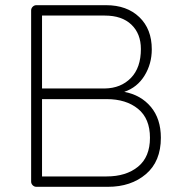

<svg xmlns="http://www.w3.org/2000/svg" viewBox="-20 -720 690 740"><path d="M600 -189Q600 -98 542.5 -49Q485 0 396 0H120Q112 0 106 -6Q100 -12 100 -20V-680Q100 -688 106 -694Q112 -700 120 -700H389Q469 -700 517 -654Q565 -608 565 -530Q565 -474 537 -428.5Q509 -383 459 -366Q523 -354 561.5 -308Q600 -262 600 -189ZM384 -660H142V-379H384Q446 -380 484.5 -419.5Q523 -459 523 -531Q523 -590 486.5 -625Q450 -660 384 -660ZM558 -189Q558 -263 512 -300.5Q466 -338 391 -338H142V-40H391Q466 -40 512 -77.5Q558 -115 558 -189Z"/></svg>

Font: Quicksand Light
Style: Regular
Weight: 300
Designer: Andrew Paglinawan
Foundry: Andrew Paglinawan
Version: Version 3.000